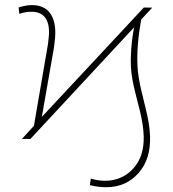

<svg xmlns="http://www.w3.org/2000/svg" viewBox="-20 -558 696 771"><path d="M67.9 0 116.2 -52.7 172.9 -382.3 176.3 -415Q179.7 -460.9 162.4 -485.8Q145 -510.7 107.4 -510.7Q85.9 -511.7 57.6 -502.4L54.7 -528.3Q85.9 -537.6 107.9 -537.6Q158.7 -537.6 182.4 -503.4Q206.1 -469.2 201.2 -406.7L196.8 -367.7L147.9 -88.4L557.6 -527.8L591.3 -527.3L546.9 -479.5Q527.8 -373 532.2 -291.5Q534.2 -249 549.8 -184.6L564.9 -123Q581.1 -58.1 582.5 -11.2Q585.9 81.5 535.6 137.7Q485.4 193.8 406.2 193.8Q374 193.8 340.8 185.5L344.7 159.2Q374 168 403.3 168Q470.7 167 514.9 118.9Q559.1 70.8 557.1 -9.8Q555.7 -56.6 541.5 -113.8L525.4 -177.2Q507.8 -245.6 505.9 -287.6Q502.4 -362.3 518.1 -447.8L102.1 0Z"/></svg>

Font: Roboto Thin
Style: Italic
Weight: 250
Italic angle: -12°
Designer: Google
Version: Version 2.134; 2016